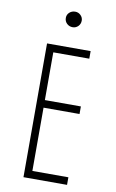

<svg xmlns="http://www.w3.org/2000/svg" viewBox="-98 -946 605 998"><g transform="rotate(10 205.0 -447.0)"><path d="M100 -706H330V-666H140V-414H330V-374H140V-40H330V0H100ZM173 -854Q173 -871 185.5 -882.5Q198 -894 216 -894Q233 -894 245 -882Q257 -870 257 -854Q257 -836 245 -824Q233 -812 216 -812Q198 -812 185.5 -824Q173 -836 173 -854Z"/></g></svg>

Font: Lineal Thin
Style: Regular
Weight: 200
Designer: Created by Frank Adebiaye with contributions from Anton Moglia & Ariel Martín Pérez
Created by Frank ADEBIAYE with FontF
Foundry: Velvetyne Type Foundry
Version: Version 2.000;Glyphs 3.2 (3227)